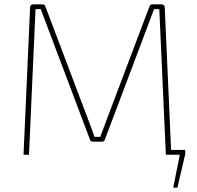

<svg xmlns="http://www.w3.org/2000/svg" viewBox="-20 -710 906 881"><path d="M741 -22H830V-3L794 151H775L805 0H741ZM721 -690Q736 -690 736 -675L766 0H741L711 -668H687L461 -69Q458 -60 448 -60H406Q396 -60 393 -69L167 -668H143L113 0H88L118 -675Q118 -690 133 -690H175Q185 -690 188 -681L379 -176Q388 -153 396.5 -129Q405 -105 414 -82H440Q449 -106 458 -130Q467 -154 476 -178L666 -681Q669 -690 679 -690Z"/></svg>

Font: Exo 2 Thin
Style: Regular
Weight: 250
Designer: Natanael Gama
Foundry: Natanael Gama
Version: Version 2.010